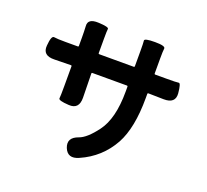

<svg xmlns="http://www.w3.org/2000/svg" viewBox="-139 -957 1278 1183"><g transform="rotate(20 500.0 -366.0)"><path d="M490 44Q421 75 396 13Q372 -49 444 -74Q492 -91 551 -170Q618 -259 618 -437V-470Q618 -475 613 -475H386Q381 -475 381 -470L384 -312Q385 -235 316 -240Q247 -244 249 -259Q251 -274 251 -339V-470Q251 -475 246 -475L137 -473Q59 -471 65 -538Q70 -605 89.5 -601.5Q109 -598 166 -598H246Q251 -598 251 -603V-661Q251 -697 249 -733Q245 -782 315 -779Q385 -776 383 -762.5Q381 -749 381 -697V-603Q381 -598 386 -598H613Q618 -598 618 -603V-703Q618 -756 616 -771Q614 -786 684 -786Q753 -786 750.5 -767.5Q748 -749 748 -703V-603Q748 -598 753 -598H822Q894 -598 907 -600.5Q920 -603 926 -537Q931 -472 854 -473L753 -475Q748 -475 748 -470V-442Q748 -246 688 -136Q620 -13 490 44Z"/></g></svg>

Font: Resource Han Rounded KR
Style: Bold
Weight: 700
Designer: Cyano Hao (round all glyphs); Ryoko NISHIZUKA 西塚涼子 (kana, bopomofo & ideographs); Paul D. Hunt (Latin, Greek & Cyrillic)
Foundry: Cyano Hao
Version: 0.990